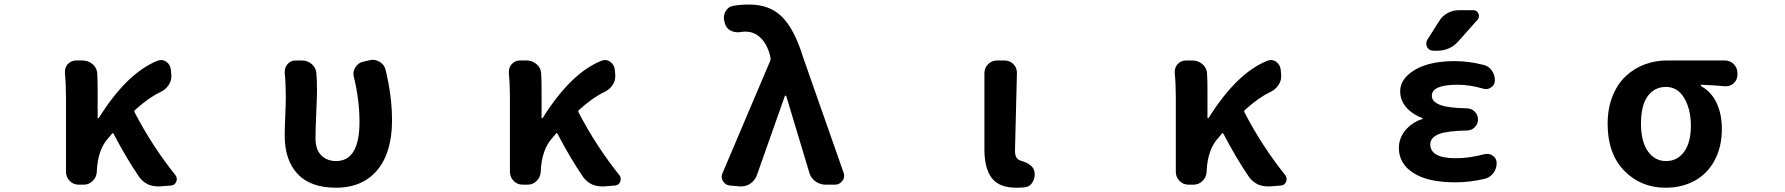

<svg xmlns="http://www.w3.org/2000/svg" viewBox="-20 -832 8040 865"><path d="M769.5 -43.9Q776.4 -35.2 776.4 -25.4Q776.4 -19.5 774.4 -13.7Q767.6 2.9 750 3.9L700.2 7.8Q695.3 7.8 691.4 7.8Q668.9 7.8 647.5 -1Q623 -12.7 607.4 -34.2Q549.8 -118.2 492.2 -228.5Q489.3 -235.4 484.4 -229.5L469.7 -211.9Q419.9 -159.2 416 -57.6Q415 -34.2 397.9 -17.1Q380.9 0 357.4 0H335Q310.5 0 293.9 -17.1Q277.3 -34.2 277.3 -57.6V-392.6Q277.3 -452.1 272.5 -502.9Q272.5 -505.9 272.5 -508.8Q272.5 -528.3 285.2 -543Q300.8 -559.6 323.2 -559.6H351.6Q377 -559.6 396.5 -543.5Q416 -527.3 418 -502.9Q419.9 -470.7 419.9 -422.9V-301.8Q419.9 -299.8 421.9 -299.8Q423.8 -299.8 425.8 -301.8Q552.7 -503.9 690.4 -558.6Q698.2 -561.5 706.1 -561.5Q717.8 -561.5 729.5 -553.7Q748 -540 750 -516.6L752 -493.2Q752 -490.2 752 -487.3Q752 -466.8 739.3 -448.2Q725.6 -427.7 702.1 -417Q650.4 -392.6 588.9 -336.9Q583 -332 586.9 -325.2Q665 -174.8 769.5 -43.9Z M1494.1 13.7Q1378.9 13.7 1320.8 -48.3Q1262.7 -110.4 1262.7 -220.7Q1262.7 -249 1265.1 -306.6Q1267.6 -364.3 1267.6 -392.6Q1267.6 -457 1262.7 -502.9Q1262.7 -505.9 1262.7 -508.8Q1262.7 -528.3 1275.4 -543Q1290 -559.6 1312.5 -559.6H1339.8Q1365.2 -559.6 1384.3 -543.5Q1403.3 -527.3 1405.3 -502.9Q1408.2 -470.7 1408.2 -422.9Q1408.2 -400.4 1404.8 -324.2Q1401.4 -248 1401.4 -209Q1401.4 -158.2 1427.2 -132.3Q1453.1 -106.4 1494.1 -106.4Q1599.6 -106.4 1599.6 -283.2Q1599.6 -381.8 1574.2 -485.4Q1572.3 -492.2 1572.3 -500Q1572.3 -514.6 1581.1 -528.3Q1592.8 -548.8 1615.2 -553.7L1645.5 -560.5Q1652.3 -562.5 1659.2 -562.5Q1674.8 -562.5 1689.5 -553.7Q1710.9 -542 1716.8 -518.6Q1746.1 -399.4 1746.1 -290Q1746.1 -194.3 1716.8 -126.5Q1687.5 -58.6 1630.9 -22.5Q1574.2 13.7 1494.1 13.7Z M2769.5 -43.9Q2776.4 -35.2 2776.4 -25.4Q2776.4 -19.5 2774.4 -13.7Q2767.6 2.9 2750 3.9L2700.2 7.8Q2695.3 7.8 2691.4 7.8Q2668.9 7.8 2647.5 -1Q2623 -12.7 2607.4 -34.2Q2549.8 -118.2 2492.2 -228.5Q2489.3 -235.4 2484.4 -229.5L2469.7 -211.9Q2419.9 -159.2 2416 -57.6Q2415 -34.2 2397.9 -17.1Q2380.9 0 2357.4 0H2335Q2310.5 0 2293.9 -17.1Q2277.3 -34.2 2277.3 -57.6V-392.6Q2277.3 -452.1 2272.5 -502.9Q2272.5 -505.9 2272.5 -508.8Q2272.5 -528.3 2285.2 -543Q2300.8 -559.6 2323.2 -559.6H2351.6Q2377 -559.6 2396.5 -543.5Q2416 -527.3 2418 -502.9Q2419.9 -470.7 2419.9 -422.9V-301.8Q2419.9 -299.8 2421.9 -299.8Q2423.8 -299.8 2425.8 -301.8Q2552.7 -503.9 2690.4 -558.6Q2698.2 -561.5 2706.1 -561.5Q2717.8 -561.5 2729.5 -553.7Q2748 -540 2750 -516.6L2752 -493.2Q2752 -490.2 2752 -487.3Q2752 -466.8 2739.3 -448.2Q2725.6 -427.7 2702.1 -417Q2650.4 -392.6 2588.9 -336.9Q2583 -332 2586.9 -325.2Q2665 -174.8 2769.5 -43.9Z M3389.6 -42Q3380.9 -18.6 3359.4 -3.9Q3340.8 7.8 3319.3 7.8Q3315.4 7.8 3312.5 7.8L3269.5 3.9Q3249 2.9 3237.3 -15.6Q3231.4 -25.4 3231.4 -36.1Q3231.4 -44.9 3235.4 -52.7L3450.2 -558.6Q3453.1 -565.4 3451.2 -572.3L3449.2 -582Q3435.5 -633.8 3406.7 -661.6Q3377.9 -689.5 3338.9 -689.5Q3327.1 -689.5 3316.4 -687.5Q3310.5 -686.5 3304.7 -686.5Q3287.1 -686.5 3271.5 -694.3Q3252 -704.1 3246.1 -725.6L3244.1 -733.4Q3241.2 -742.2 3241.2 -751Q3241.2 -765.6 3248 -779.3Q3259.8 -801.8 3283.2 -805.7Q3313.5 -811.5 3356.4 -811.5Q3448.2 -811.5 3503.9 -755.4Q3559.6 -699.2 3597.7 -575.2L3780.3 -54.7Q3783.2 -46.9 3783.2 -40Q3783.2 -28.3 3775.4 -17.6Q3762.7 0 3741.2 0H3700.2Q3673.8 0 3653.3 -15.1Q3632.8 -30.3 3626 -54.7L3522.5 -398.4Q3521.5 -401.4 3519 -401.4Q3516.6 -401.4 3515.6 -398.4Z M4559.6 13.7Q4480.5 13.7 4447.8 -30.3Q4415 -74.2 4415 -159.2V-502Q4415 -526.4 4431.6 -543Q4448.2 -559.6 4472.7 -559.6H4504.9Q4529.3 -559.6 4545.9 -543Q4561.5 -526.4 4561.5 -503.9L4552.7 -152.3Q4552.7 -115.2 4578.1 -108.4Q4635.7 -91.8 4640.6 -57.6Q4641.6 -51.8 4641.6 -45.9Q4641.6 -28.3 4632.8 -12.7Q4621.1 8.8 4597.7 11.7Q4581.1 13.7 4559.6 13.7Z M5769.5 -43.9Q5776.4 -35.2 5776.4 -25.4Q5776.4 -19.5 5774.4 -13.7Q5767.6 2.9 5750 3.9L5700.2 7.8Q5695.3 7.8 5691.4 7.8Q5668.9 7.8 5647.5 -1Q5623 -12.7 5607.4 -34.2Q5549.8 -118.2 5492.2 -228.5Q5489.3 -235.4 5484.4 -229.5L5469.7 -211.9Q5419.9 -159.2 5416 -57.6Q5415 -34.2 5397.9 -17.1Q5380.9 0 5357.4 0H5335Q5310.5 0 5293.9 -17.1Q5277.3 -34.2 5277.3 -57.6V-392.6Q5277.3 -452.1 5272.5 -502.9Q5272.5 -505.9 5272.5 -508.8Q5272.5 -528.3 5285.2 -543Q5300.8 -559.6 5323.2 -559.6H5351.6Q5377 -559.6 5396.5 -543.5Q5416 -527.3 5418 -502.9Q5419.9 -470.7 5419.9 -422.9V-301.8Q5419.9 -299.8 5421.9 -299.8Q5423.8 -299.8 5425.8 -301.8Q5552.7 -503.9 5690.4 -558.6Q5698.2 -561.5 5706.1 -561.5Q5717.8 -561.5 5729.5 -553.7Q5748 -540 5750 -516.6L5752 -493.2Q5752 -490.2 5752 -487.3Q5752 -466.8 5739.3 -448.2Q5725.6 -427.7 5702.1 -417Q5650.4 -392.6 5588.9 -336.9Q5583 -332 5586.9 -325.2Q5665 -174.8 5769.5 -43.9Z M6463.9 -737.3Q6477.5 -759.8 6501.5 -772.9Q6525.4 -786.1 6551.8 -786.1H6617.2Q6633.8 -786.1 6640.6 -771Q6647.5 -755.9 6636.7 -743.2L6550.8 -646.5Q6512.7 -603.5 6455.1 -603.5H6437.5Q6418.9 -603.5 6409.2 -620.1Q6405.3 -627.9 6405.3 -635.7Q6405.3 -643.6 6410.2 -652.3ZM6539.1 -119.1Q6599.6 -119.1 6668.9 -137.7Q6675.8 -138.7 6680.7 -138.7Q6694.3 -138.7 6706.1 -129.9Q6722.7 -118.2 6722.7 -97.7Q6722.7 -81.1 6716.3 -66.4Q6710 -51.8 6697.3 -41Q6684.6 -30.3 6668.9 -26.4Q6602.5 -10.7 6539.1 -10.7Q6537.1 -10.7 6534.2 -10.7Q6413.1 -10.7 6347.7 -52.7Q6282.2 -94.7 6282.2 -165Q6282.2 -214.8 6319.3 -253.9Q6348.6 -284.2 6388.7 -295.9Q6389.6 -296.9 6389.6 -298.3Q6389.6 -299.8 6388.7 -299.8Q6348.6 -314.5 6321.3 -341.8Q6288.1 -376 6288.1 -420.9Q6288.1 -477.5 6354 -517.1Q6419.9 -556.6 6534.2 -556.6Q6595.7 -556.6 6662.1 -540Q6685.5 -535.2 6700.2 -515.1Q6714.8 -495.1 6714.8 -470.7Q6714.8 -450.2 6698.2 -438.5Q6687.5 -430.7 6674.8 -430.7Q6668.9 -430.7 6662.1 -432.6Q6600.6 -450.2 6549.8 -450.2Q6547.9 -450.2 6545.9 -450.2Q6430.7 -450.2 6430.7 -400.4Q6430.7 -373 6470.7 -358.4Q6505.9 -345.7 6588.9 -343.8Q6609.4 -343.8 6624 -329.1Q6638.7 -314.5 6638.7 -293.9Q6638.7 -273.4 6624 -258.8Q6609.4 -244.1 6588.9 -244.1Q6500 -242.2 6463.9 -228.5Q6423.8 -212.9 6423.8 -181.6Q6423.8 -119.1 6539.1 -119.1Z M7483.4 13.7Q7372.1 13.7 7297.4 -63Q7222.7 -139.6 7222.7 -274.4Q7222.7 -343.8 7245.1 -399.4Q7267.6 -455.1 7305.2 -489.7Q7342.8 -524.4 7390.1 -542Q7437.5 -559.6 7490.2 -559.6H7750Q7774.4 -559.6 7791 -543Q7807.6 -526.4 7807.6 -502V-496.1Q7807.6 -472.7 7791 -457Q7775.4 -443.4 7755.9 -443.4Q7752.9 -443.4 7750 -443.4Q7703.1 -448.2 7645.5 -450.2Q7642.6 -450.2 7642.6 -447.8Q7642.6 -445.3 7644.5 -443.4Q7689.5 -418.9 7713.4 -368.7Q7737.3 -318.4 7737.3 -251Q7737.3 -169.9 7704.6 -109.4Q7671.9 -48.8 7614.7 -17.6Q7557.6 13.7 7483.4 13.7ZM7485.4 -440.4Q7433.6 -440.4 7403.3 -398.9Q7373 -357.4 7373 -274.4Q7373 -195.3 7403.8 -150.9Q7434.6 -106.4 7485.8 -106.4Q7537.1 -106.4 7567.4 -148.4Q7597.7 -190.4 7597.7 -265.1Q7597.7 -339.8 7567.9 -390.1Q7538.1 -440.4 7485.4 -440.4Z"/></svg>

Font: Gen Jyuu Gothic Monospace Bold
Style: Bold
Weight: 700
Designer: [Source Han Sans]
Ryoko NISHIZUKA  (kana & ideographs); Paul D. Hunt (Latin, Greek & Cyrillic); Wenlong ZHANG  (bopomofo
Version: Version 1.002.20150607